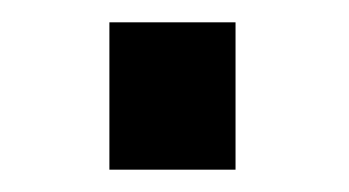

<svg xmlns="http://www.w3.org/2000/svg" viewBox="-20 -397 313 172"><path d="M78 -245V-377H191V-245Z"/></svg>

Font: Biancoenero Regular
Style: Regular
Weight: 400
Designer: Riccardo Lorusso, Umberto Mischi
Foundry: Biancoenero Edizioni
Version: Version 0.000